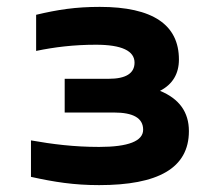

<svg xmlns="http://www.w3.org/2000/svg" viewBox="-20 -529 640 558"><path d="M296 -300H168V-202H311C367 -202 396 -186 396 -152C396 -119 353 -102 268 -102C195 -102 132 -110 70 -121V-15C138 0 195 9 268 9C439 9 529 -40 529 -148C529 -203 501 -242 445 -265C482 -284 500 -315 500 -356C500 -457 424 -509 270 -509C200 -509 148 -501 85 -486V-381C138 -392 194 -399 259 -399C334 -399 371 -381 371 -347C371 -316 346 -300 296 -300Z"/></svg>

Font: LT Wave Mono Bold
Style: Regular
Weight: 700
Designer: Daniel Lyons
Version: Version 2.5 (Glyphs App)